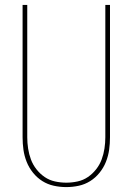

<svg xmlns="http://www.w3.org/2000/svg" viewBox="-20 -755 540 782"><path d="M250 7Q224 7 199 1.5Q174 -4 152.5 -17.5Q131 -31 114.5 -51.5Q98 -72 88.5 -96Q79 -120 75.5 -145Q72 -170 72 -196V-735H91V-196Q91 -173 94.5 -150Q98 -127 106 -105.5Q114 -84 128.5 -65.5Q143 -47 162 -34Q181 -21 204 -16Q227 -11 250 -11Q273 -11 296 -16Q319 -21 338 -34Q357 -47 371.5 -65.5Q386 -84 394 -105.5Q402 -127 405.5 -150Q409 -173 409 -196V-735H428V-196Q428 -170 424.5 -145Q421 -120 411.5 -96Q402 -72 385.5 -51.5Q369 -31 347.5 -17.5Q326 -4 301 1.5Q276 7 250 7Z"/></svg>

Font: Iosevka Thin
Style: Regular
Weight: 100
Monospace: yes
Designer: Belleve Invis
Foundry: Belleve Invis
Version: Version 32.5.0; ttfautohint (v1.8.4)